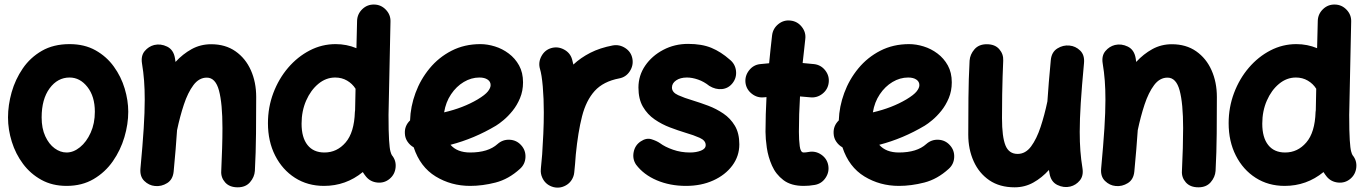

<svg xmlns="http://www.w3.org/2000/svg" viewBox="-20 -759 6067 853"><path d="M289.1 -563Q355.5 -563 404.5 -535.4Q453.6 -507.8 485.8 -463.1Q518.1 -418.5 533.9 -365.7Q549.8 -313 549.8 -262.7Q549.8 -207.5 532.7 -149.7Q515.6 -91.8 481.4 -42.7Q447.3 6.3 395.8 36.6Q344.2 66.9 275.9 66.9Q212.4 66.9 163.8 40Q115.2 13.2 82.3 -31Q49.3 -75.2 32.5 -129.2Q15.6 -183.1 15.6 -237.3Q15.6 -292 31.7 -349.1Q47.9 -406.2 81.1 -454.8Q114.3 -503.4 166 -533.2Q217.8 -563 289.1 -563ZM289.1 -414.6Q235.8 -414.6 200.4 -366.5Q165 -318.4 165 -237.3Q165 -188.5 181.2 -153.6Q197.3 -118.7 222.7 -100.1Q248 -81.5 275.9 -81.5Q306.6 -81.5 335.4 -105Q364.3 -128.4 382.8 -169.4Q401.4 -210.4 401.4 -262.7Q401.4 -330.6 368.4 -372.6Q335.4 -414.6 289.1 -414.6Z M604 -10.7Q613.8 -115.2 618.4 -188.2Q623 -261.2 623 -315.9Q623 -362.3 620.1 -400.6Q617.2 -439 610.8 -477.5Q605.5 -511.2 622.8 -532Q640.1 -552.7 665 -559.1Q693.8 -565.9 722.4 -552Q751 -538.1 757.3 -500.5Q758.8 -492.2 759.8 -483.9Q792 -519 831.5 -540.8Q871.1 -562.5 918 -562.5Q981.4 -562.5 1026.1 -531.2Q1070.8 -500 1094.5 -447Q1118.2 -394 1118.2 -328.1Q1118.2 -249.5 1117.4 -165.8Q1116.7 -82 1112.3 0.5Q1110.4 27.8 1090.8 50.5Q1071.3 73.2 1036.1 73.2Q999.5 73.2 980.2 51.3Q960.9 29.3 962.9 1Q965.3 -53.2 966.8 -100.6Q968.3 -147.9 968.3 -189.9Q968.3 -299.3 952.9 -356.7Q937.5 -414.1 898.9 -414.1Q864.3 -414.1 839.4 -380.9Q814.5 -347.7 796.9 -294.4Q779.3 -241.2 766.6 -180.7Q764.2 -141.1 760.3 -95.7Q756.3 -50.3 751.5 2.9Q748 38.6 722.7 54.4Q697.3 70.3 668.5 67.4Q641.6 64.9 621.1 44.9Q600.6 24.9 604 -10.7Z M1471.2 -563Q1520 -563 1563.5 -544.9L1566.4 -666.5Q1567.4 -696.8 1589.6 -718.3Q1611.8 -739.7 1642.6 -738.8Q1672.9 -738.3 1694.3 -715.8Q1715.8 -693.4 1714.8 -663.1L1706.1 -248.5Q1706.1 -173.3 1708.5 -136.5Q1710.9 -99.6 1714.6 -86.4Q1718.3 -73.2 1721.2 -69.3Q1740.7 -45.9 1737.5 -14.9Q1734.4 16.1 1710.9 35.6Q1687.5 55.2 1656.2 52Q1625 48.8 1606 25.4Q1598.1 15.6 1591.8 5.4Q1516.6 66.9 1419.4 66.9Q1346.7 66.9 1290.5 31Q1234.4 -4.9 1202.4 -67.9Q1170.4 -130.9 1170.4 -211.9Q1170.4 -282.2 1194.3 -345.7Q1218.3 -409.2 1260 -458Q1301.8 -506.8 1356 -534.9Q1410.2 -563 1471.2 -563ZM1319.8 -209.5Q1319.8 -147.9 1346.2 -114.7Q1372.6 -81.5 1421.4 -81.5Q1477.1 -81.5 1515.4 -126Q1553.7 -170.4 1556.6 -261.2Q1556.6 -265.6 1557.6 -269.5L1559.6 -364.7Q1545.4 -387.2 1522 -400.9Q1498.5 -414.6 1469.2 -414.6Q1428.2 -414.6 1394.3 -386.5Q1360.4 -358.4 1340.1 -312Q1319.8 -265.6 1319.8 -209.5Z M2290 -8.8Q2239.7 37.1 2181.6 52Q2123.5 66.9 2068.8 66.9Q1984.4 66.9 1915.5 24.9Q1846.7 -17.1 1817.9 -104.5Q1801.8 -113.3 1790.8 -129.2Q1779.8 -145 1778.8 -165Q1776.4 -199.7 1801.8 -224.1Q1803.7 -285.6 1825.9 -345.9Q1848.1 -406.2 1888.7 -455.3Q1929.2 -504.4 1986.3 -533.7Q2043.5 -563 2114.3 -563Q2145.5 -563 2178.7 -552.7Q2211.9 -542.5 2240.2 -521.2Q2268.6 -500 2286.1 -468.3Q2303.7 -436.5 2303.7 -393.1Q2303.7 -355 2290.3 -323Q2276.9 -291 2257.1 -266.6Q2237.3 -242.2 2217.3 -225.6Q2197.3 -209 2183.6 -200.7Q2135.3 -171.9 2084.7 -150.6Q2034.2 -129.4 1981.4 -115.7Q2011.2 -81.5 2068.8 -81.5Q2148.9 -81.5 2190.4 -119.1Q2213.4 -139.6 2244.1 -138.2Q2274.9 -136.7 2295.4 -113.8Q2315.9 -91.3 2314.5 -60.3Q2313 -29.3 2290 -8.8ZM2109.9 -414.6Q2073.7 -414.6 2040.5 -394.8Q2007.3 -375 1983.9 -340.1Q1960.4 -305.2 1953.1 -259.8Q2037.6 -279.3 2102.1 -317.4Q2135.3 -337.4 2147.5 -352.8Q2159.7 -368.2 2159.7 -380.9Q2159.7 -396.5 2146.2 -405.5Q2132.8 -414.6 2109.9 -414.6Z M2449.7 74.2Q2439.9 73.2 2431.2 69.8Q2401.4 58.6 2388.7 29.3Q2380.9 11.7 2382.8 -7.3Q2383.3 -10.7 2383.3 -14.6Q2384.8 -28.8 2386 -43.7Q2387.2 -58.6 2388.7 -73.2Q2391.6 -116.2 2393.8 -164.6Q2396 -212.9 2396 -259.8Q2396 -320.8 2391.4 -374.5Q2386.7 -428.2 2378.9 -453.1Q2370.6 -481.9 2385.5 -509.5Q2400.4 -537.1 2429.2 -545.4Q2458 -553.7 2485.6 -539.1Q2513.2 -524.4 2521.5 -495.6Q2524.9 -484.4 2527.3 -472.2Q2559.6 -502.4 2602.5 -524.4Q2645.5 -546.4 2702.1 -557.1Q2731.9 -562.5 2758.1 -545.4Q2784.2 -528.3 2789.6 -498Q2794.9 -468.3 2777.8 -442.1Q2760.7 -416 2730.5 -410.6Q2660.2 -397 2622.1 -355Q2584 -313 2565.9 -242.4Q2547.9 -171.9 2538.1 -72.3Q2535.2 -29.3 2531.2 7.3Q2530.3 17.1 2526.9 25.9Q2515.6 55.7 2486.3 68.4Q2468.8 76.2 2449.7 74.2Z M3234.9 -390.1Q3216.3 -366.2 3187.7 -363.3Q3159.2 -360.4 3131.3 -377.4Q3107.4 -396.5 3081.3 -405.5Q3055.2 -414.6 3031.7 -414.6Q3002.4 -414.6 2983.9 -401.9Q2965.3 -389.2 2965.3 -370.1Q2965.3 -348.6 2992.9 -336.2Q3020.5 -323.7 3058.6 -312.5Q3090.8 -302.7 3126.5 -289.3Q3162.1 -275.9 3193.6 -254.6Q3225.1 -233.4 3244.9 -200.2Q3264.6 -167 3264.6 -117.7Q3264.6 -65.4 3233.4 -23.4Q3202.1 18.6 3148.7 42.7Q3095.2 66.9 3027.8 66.9Q2956.5 66.9 2897.9 42Q2839.4 17.1 2805.7 -27.8Q2789.1 -52.7 2795.2 -83.5Q2801.3 -114.3 2826.7 -130.9Q2851.6 -147.5 2874.3 -140.4Q2897 -133.3 2912.1 -123Q2934.1 -106.4 2969.7 -94Q3005.4 -81.5 3045.4 -81.5Q3073.2 -81.5 3094.2 -89.8Q3115.2 -98.1 3115.2 -114.3Q3115.2 -134.8 3088.6 -146.7Q3062 -158.7 3024.9 -169.4Q2992.7 -179.2 2956.5 -192.9Q2920.4 -206.5 2888.4 -228.5Q2856.4 -250.5 2836.4 -284.7Q2816.4 -318.8 2816.4 -370.1Q2816.4 -423.3 2846.4 -467.3Q2876.5 -511.2 2926.8 -537.6Q2977.1 -564 3037.1 -564Q3098.1 -564 3140.6 -546.4Q3183.1 -528.8 3222.2 -494.1Q3246.1 -475.1 3249.8 -444.6Q3253.4 -414.1 3234.9 -390.1Z M3661.6 -391.1Q3657.7 -360.8 3633.3 -342Q3608.9 -323.2 3578.6 -326.7Q3557.1 -329.1 3534.2 -330.6Q3531.7 -291.5 3530.5 -252.2Q3529.3 -212.9 3529.3 -173.3Q3529.3 -137.7 3533 -109.6Q3536.6 -81.5 3550.3 -81.5Q3559.6 -81.5 3573.2 -84Q3603.5 -89.4 3628.9 -71.8Q3654.3 -54.2 3659.7 -24.4Q3665 5.4 3647.7 31.2Q3630.4 57.1 3600.1 62.5Q3586.9 64.9 3574.5 65.9Q3562 66.9 3550.3 66.9Q3494.6 66.9 3460.7 41.3Q3426.8 15.6 3409.7 -23.2Q3392.6 -62 3386.7 -102.8Q3380.9 -143.6 3380.9 -173.3Q3380.9 -212.4 3382.1 -251Q3383.3 -289.6 3385.3 -327.6Q3380.4 -327.1 3375 -326.7Q3344.7 -323.2 3320.3 -342.3Q3295.9 -361.3 3292 -391.1Q3288.6 -421.4 3307.6 -446Q3326.7 -470.7 3356.4 -474.1Q3376.5 -476.6 3397 -478Q3399.9 -509.3 3403.3 -540.5Q3406.7 -571.8 3410.2 -602.5Q3414.1 -632.8 3438.2 -652.1Q3462.4 -671.4 3492.7 -667.5Q3522.9 -664.1 3542.2 -639.6Q3561.5 -615.2 3557.6 -585Q3554.7 -558.1 3551.8 -531.7Q3548.8 -505.4 3545.9 -479Q3572.8 -477.1 3597.7 -474.1Q3627.9 -470.2 3646.7 -445.8Q3665.5 -421.4 3661.6 -391.1Z M4194.8 -8.8Q4144.5 37.1 4086.4 52Q4028.3 66.9 3973.6 66.9Q3889.2 66.9 3820.3 24.9Q3751.5 -17.1 3722.7 -104.5Q3706.5 -113.3 3695.6 -129.2Q3684.6 -145 3683.6 -165Q3681.2 -199.7 3706.5 -224.1Q3708.5 -285.6 3730.7 -345.9Q3752.9 -406.2 3793.5 -455.3Q3834 -504.4 3891.1 -533.7Q3948.2 -563 4019 -563Q4050.3 -563 4083.5 -552.7Q4116.7 -542.5 4145 -521.2Q4173.3 -500 4190.9 -468.3Q4208.5 -436.5 4208.5 -393.1Q4208.5 -355 4195.1 -323Q4181.6 -291 4161.9 -266.6Q4142.1 -242.2 4122.1 -225.6Q4102.1 -209 4088.4 -200.7Q4040 -171.9 3989.5 -150.6Q3939 -129.4 3886.2 -115.7Q3916 -81.5 3973.6 -81.5Q4053.7 -81.5 4095.2 -119.1Q4118.2 -139.6 4148.9 -138.2Q4179.7 -136.7 4200.2 -113.8Q4220.7 -91.3 4219.2 -60.3Q4217.8 -29.3 4194.8 -8.8ZM4014.6 -414.6Q3978.5 -414.6 3945.3 -394.8Q3912.1 -375 3888.7 -340.1Q3865.2 -305.2 3857.9 -259.8Q3942.4 -279.3 4006.8 -317.4Q4040 -337.4 4052.2 -352.8Q4064.5 -368.2 4064.5 -380.9Q4064.5 -396.5 4051 -405.5Q4037.6 -414.6 4014.6 -414.6Z M4795.9 -478.5Q4786.1 -374 4781.5 -301.3Q4776.9 -228.5 4776.9 -173.3Q4776.9 -127.4 4779.8 -89.1Q4782.7 -50.8 4789.1 -11.7Q4794.4 22 4777.3 42.7Q4760.3 63.5 4734.9 69.8Q4706.1 76.7 4677.5 62.7Q4648.9 48.8 4642.6 11.2Q4641.1 3.4 4640.1 -3.9Q4608.9 30.8 4570.8 52Q4532.7 73.2 4487.8 73.2Q4421.4 73.2 4375.5 42Q4329.6 10.7 4305.7 -42.5Q4281.7 -95.7 4281.7 -161.1Q4281.7 -239.7 4282.5 -323.5Q4283.2 -407.2 4287.6 -489.7Q4289.6 -517.1 4309.1 -539.8Q4328.6 -562.5 4363.8 -562.5Q4400.4 -562.5 4419.4 -540.5Q4438.5 -518.6 4437 -489.7Q4435.5 -454.1 4434.3 -418.5Q4433.1 -382.8 4432.4 -338.9Q4431.6 -294.9 4431.6 -234.4Q4431.6 -150.9 4447 -113Q4462.4 -75.2 4501 -75.2Q4536.1 -75.2 4560.8 -108.4Q4585.4 -141.6 4603 -194.8Q4620.6 -248 4633.3 -308.6Q4635.7 -348.1 4639.6 -393.6Q4643.6 -439 4648.4 -492.2Q4651.9 -527.8 4677.5 -543.7Q4703.1 -559.6 4731.4 -556.6Q4758.3 -554.2 4778.8 -534.4Q4799.3 -514.6 4795.9 -478.5Z M4872.1 -10.7Q4881.8 -115.2 4886.5 -188.2Q4891.1 -261.2 4891.1 -315.9Q4891.1 -362.3 4888.2 -400.6Q4885.3 -439 4878.9 -477.5Q4873.5 -511.2 4890.9 -532Q4908.2 -552.7 4933.1 -559.1Q4961.9 -565.9 4990.5 -552Q5019 -538.1 5025.4 -500.5Q5026.9 -492.2 5027.8 -483.9Q5060.1 -519 5099.6 -540.8Q5139.2 -562.5 5186 -562.5Q5249.5 -562.5 5294.2 -531.2Q5338.9 -500 5362.5 -447Q5386.2 -394 5386.2 -328.1Q5386.2 -249.5 5385.5 -165.8Q5384.8 -82 5380.4 0.5Q5378.4 27.8 5358.9 50.5Q5339.4 73.2 5304.2 73.2Q5267.6 73.2 5248.3 51.3Q5229 29.3 5231 1Q5233.4 -53.2 5234.9 -100.6Q5236.3 -147.9 5236.3 -189.9Q5236.3 -299.3 5220.9 -356.7Q5205.6 -414.1 5167 -414.1Q5132.3 -414.1 5107.4 -380.9Q5082.5 -347.7 5064.9 -294.4Q5047.4 -241.2 5034.7 -180.7Q5032.2 -141.1 5028.3 -95.7Q5024.4 -50.3 5019.5 2.9Q5016.1 38.6 4990.7 54.4Q4965.3 70.3 4936.5 67.4Q4909.7 64.9 4889.2 44.9Q4868.7 24.9 4872.1 -10.7Z M5739.3 -563Q5788.1 -563 5831.5 -544.9L5834.5 -666.5Q5835.4 -696.8 5857.7 -718.3Q5879.9 -739.7 5910.6 -738.8Q5940.9 -738.3 5962.4 -715.8Q5983.9 -693.4 5982.9 -663.1L5974.1 -248.5Q5974.1 -173.3 5976.6 -136.5Q5979 -99.6 5982.7 -86.4Q5986.3 -73.2 5989.3 -69.3Q6008.8 -45.9 6005.6 -14.9Q6002.4 16.1 5979 35.6Q5955.6 55.2 5924.3 52Q5893.1 48.8 5874 25.4Q5866.2 15.6 5859.9 5.4Q5784.7 66.9 5687.5 66.9Q5614.7 66.9 5558.6 31Q5502.4 -4.9 5470.5 -67.9Q5438.5 -130.9 5438.5 -211.9Q5438.5 -282.2 5462.4 -345.7Q5486.3 -409.2 5528.1 -458Q5569.8 -506.8 5624 -534.9Q5678.2 -563 5739.3 -563ZM5587.9 -209.5Q5587.9 -147.9 5614.3 -114.7Q5640.6 -81.5 5689.5 -81.5Q5745.1 -81.5 5783.4 -126Q5821.8 -170.4 5824.7 -261.2Q5824.7 -265.6 5825.7 -269.5L5827.6 -364.7Q5813.5 -387.2 5790 -400.9Q5766.6 -414.6 5737.3 -414.6Q5696.3 -414.6 5662.4 -386.5Q5628.4 -358.4 5608.2 -312Q5587.9 -265.6 5587.9 -209.5Z"/></svg>

Font: Mikhak ExtraBold
Style: Regular
Weight: 800
Designer: Amin Abedi
Version: Version 3.3